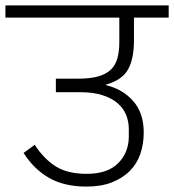

<svg xmlns="http://www.w3.org/2000/svg" viewBox="-40 -718 642 708"><path d="M279 -30Q197 -30 141 -62Q85 -94 47 -154L88 -184Q122 -132 165.5 -104.5Q209 -77 280 -77Q357 -77 396 -116.5Q435 -156 435 -215V-242Q435 -270 425 -294.5Q415 -319 393.5 -337.5Q372 -356 338 -367Q304 -378 256 -378H166V-428H251Q294 -428 323 -436.5Q352 -445 369 -461.5Q386 -478 393 -503.5Q400 -529 400 -562V-653H-20V-698H582V-653H454V-568Q454 -502 432.5 -462.5Q411 -423 351 -406V-404Q413 -389 451.5 -345Q490 -301 490 -229Q490 -187 477.5 -150.5Q465 -114 438.5 -87.5Q412 -61 372.5 -45.5Q333 -30 279 -30Z"/></svg>

Font: IBM Plex Sans Devanagari Light
Style: Regular
Weight: 300
Designer: Mike Abbink, Paul van der Laan, Pieter van Rosmalen, Erin McLaughlin
Foundry: Bold Monday
Version: Version 1.1